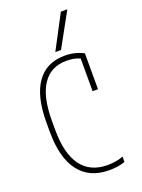

<svg xmlns="http://www.w3.org/2000/svg" viewBox="-183 -1081 867 1171"><g transform="rotate(-20 250.0 -495.0)"><path d="M316 10Q188 10 121 -78Q54 -166 54 -335V-395Q54 -564 116 -652Q178 -740 298 -740Q332 -740 362.5 -732.5Q393 -725 419 -711V-478H384V-710L401 -680Q360 -707 297 -707Q195 -707 142 -628Q89 -549 89 -394V-336Q89 -180 147 -101.5Q205 -23 318 -23Q347 -23 373.5 -28Q400 -33 419 -41V-6Q397 2 370.5 6Q344 10 316 10ZM289 -780H252L368 -1000H410Z"/></g></svg>

Font: M PLUS Code Latin ExtraLight
Style: Regular
Weight: 250
Designer: Coji Morishita
Foundry: UNDERFOREST DESIGN
Version: Version 1.002; ttfautohint (v1.8.3)